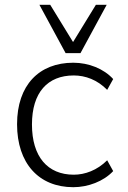

<svg xmlns="http://www.w3.org/2000/svg" viewBox="-20 -771 531 799"><path d="M285 8C346 8 411 -16 451 -59L426 -104C384 -62 333 -44 287 -44C178 -44 113 -119 113 -253C113 -386 178 -457 287 -457C335 -457 385 -439 426 -397L451 -442C412 -485 349 -510 285 -510C143 -510 51 -417 51 -254C51 -92 141 8 285 8ZM253 -550H315L424 -751H379L284 -596L189 -751H144Z"/></svg>

Font: Poppy and Pepper Light
Style: Regular
Weight: 300
Designer: Thy Ha
Foundry: Thy Ha
Version: Version 0.001;Glyphs 3.2 (3227)